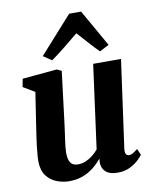

<svg xmlns="http://www.w3.org/2000/svg" viewBox="-92 -909 793 988"><g transform="rotate(-10 304.0 -414.5)"><path d="M188.5 10Q158 10 126.2 -1.8Q94.5 -13.5 72.8 -41Q51 -68.5 50 -116Q50 -133.5 51.8 -154.5Q53.5 -175.5 56.2 -198.8Q59 -222 62.5 -246Q66 -270 69.5 -292.5L97 -473L36.5 -509L44.5 -551L225.5 -567.5L249.5 -556L216.5 -288.5Q214 -267 210.8 -245.2Q207.5 -223.5 204.8 -203.5Q202 -183.5 200.2 -166.8Q198.5 -150 198.5 -137.5Q198.5 -112 204.2 -96.5Q210 -81 221.2 -74.2Q232.5 -67.5 249.5 -67.5Q270.5 -67.5 290 -75.8Q309.5 -84 326.2 -97.5Q343 -111 356 -126.5L415 -563.5H560.5L497 -105.5Q494.5 -86 500 -77.2Q505.5 -68.5 516 -68.5Q525 -68.5 534 -73.5Q543 -78.5 561.5 -92.5L575.5 -60Q570.5 -52 553.2 -35.2Q536 -18.5 508 -4.2Q480 10 443.5 10Q405 10 385.2 -4.8Q365.5 -19.5 361.5 -44Q361 -47 360.5 -50.5Q360 -54 360.2 -58Q360.5 -62 361 -66.2Q361.5 -70.5 362 -74.5L360 -75.5Q347 -60 330.8 -45Q314.5 -30 293.5 -17.5Q272.5 -5 246.8 2.5Q221 10 188.5 10ZM210.5 -618 166.5 -647.5 338 -839H400.5L510 -646L461 -620.5Q435 -646 409.2 -675.5Q383.5 -705 357 -733.5Q321 -704 284.2 -674Q247.5 -644 210.5 -618Z"/></g></svg>

Font: Merriweather Light 18pt ExtraBold
Style: Italic
Weight: 800
Italic angle: -7.8°
Version: Version 2.101